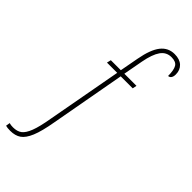

<svg xmlns="http://www.w3.org/2000/svg" viewBox="-298 -786 1086 1086"><g transform="rotate(45 245.5 -242.5)"><path d="M4 236 8 211Q20 215 38 215Q71 215 91 200Q111 185 126.5 145Q142 105 155 28L237 -420H155L161 -445H241L262 -558Q278 -645 309.5 -685Q341 -725 392 -725Q433 -725 455.5 -704Q478 -683 478 -648Q478 -630 471 -620.5Q464 -611 453 -611Q453 -658 440.5 -679Q428 -700 392 -700Q351 -700 327.5 -666.5Q304 -633 291 -564L269 -445H366L361 -420H265L184 27Q169 114 150 159.5Q131 205 105.5 222.5Q80 240 41 240Q17 240 4 236Z"/></g></svg>

Font: Noto Serif NarrowThin
Style: Italic
Weight: 250
Width: 4
Italic angle: -12°
Designer: Monotype Design Team
Foundry: Monotype Imaging Inc.
Version: Version 1.001